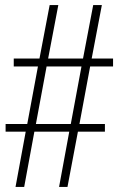

<svg xmlns="http://www.w3.org/2000/svg" viewBox="-20 -734 469 754"><path d="M41 0H75L115 -217H252L212 0H245L286 -217H392V-247H292L334 -473H424V-504H340L380 -714H346L306 -504H169L209 -714H175L135 -504H34V-473H129L87 -247H2V-217H81ZM121 -247 163 -473H300L258 -247Z"/></svg>

Font: Noto Serif Georgian ExtraCondensed ExtraLight
Style: Regular
Weight: 200
Width: 2
Designer: Monotype Design Team, Akaki Razmadze
Foundry: Google LLC
Version: Version 2.003